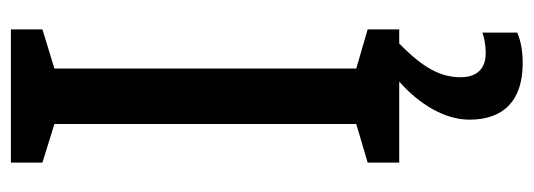

<svg xmlns="http://www.w3.org/2000/svg" viewBox="-334 -420 981 353"><g transform="rotate(-90 156.5 -243.5)"><path d="M191 113C191 76 208 44 253 0H279V-58L207 -79V-634L279 -656V-714H34V-656L105 -634V-79L34 -58V0H183C141 37 113 84 113 129C113 191 147 227 217 227C241 227 259 223 273 217V153C264 156 252 159 235 159C207 159 191 143 191 113Z"/></g></svg>

Font: Noto Sans Armenian Condensed Medium
Style: Regular
Weight: 500
Width: 3
Designer: Monotype Design Team
Foundry: Monotype Imaging Inc.
Version: Version 2.008